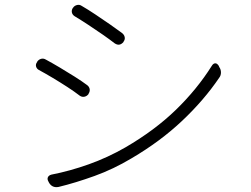

<svg xmlns="http://www.w3.org/2000/svg" viewBox="-20 -766 1040 796"><path d="M283 -734Q288 -742 298.5 -745Q309 -748 318 -742Q344 -727 375.5 -706Q407 -685 436.5 -664.5Q466 -644 486 -629Q495 -622 497 -612Q499 -602 492 -593V-592Q476 -573 456 -586Q434 -603 404.5 -623.5Q375 -644 344.5 -664Q314 -684 289 -699Q280 -705 278 -714.5Q276 -724 282 -733ZM181 -13Q175 -23 178.5 -31Q182 -39 193 -42Q270 -57 348.5 -85Q427 -113 500 -155Q622 -226 709.5 -311Q797 -396 858 -493Q864 -503 872 -503.5Q880 -504 887 -493L889 -488Q896 -478 896 -465.5Q896 -453 889 -444Q826 -351 735.5 -265.5Q645 -180 526 -110Q451 -65 372 -36.5Q293 -8 223 9Q196 14 183 -9ZM134 -510Q140 -519 150 -522Q160 -525 170 -519Q196 -505 228 -486Q260 -467 290 -448Q320 -429 340 -414Q349 -408 351.5 -398Q354 -388 347 -377V-376Q340 -367 330 -365Q320 -363 311 -369Q289 -386 259 -405.5Q229 -425 198 -443.5Q167 -462 141 -476Q132 -481 129.5 -490.5Q127 -500 134 -509Z"/></svg>

Font: Chiron GoRound TC L
Style: Regular
Weight: 300
Designer: Ryoko NISHIZUKA 西塚涼子 (kana, bopomofo & ideographs); Paul D. Hunt (Latin, Greek & Cyrillic); Sandoll Communications 산돌커뮤니
Foundry: Adobe
Version: Version 1.000;hotconv 1.1.1;makeotfexe 2.6.0